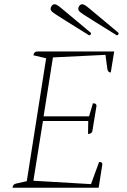

<svg xmlns="http://www.w3.org/2000/svg" viewBox="-20 -883 598 903"><path d="M39 0Q40 -17 57 -20L106 -31L197 -609L137 -623Q140 -641 156 -641H517L501 -542Q488 -542 485 -558L476 -625L229 -613L185 -336H399L417 -397Q424 -397 428 -395.5Q432 -394 434 -386L414 -264Q410 -257 405 -255Q400 -253 394 -253L395 -314H182L137 -33L408 -17L446 -121Q457 -121 459.5 -117Q462 -113 461 -108L444 0ZM529 -717Q538 -717 538 -728Q479 -777 446.5 -804.5Q414 -832 398.5 -844.5Q383 -857 377 -860Q371 -863 367 -863Q359 -863 353.5 -856Q348 -849 348 -841Q348 -836 352 -831Q356 -826 372.5 -815Q389 -804 426 -781Q463 -758 529 -717ZM399 -717Q408 -717 408 -728Q349 -777 316.5 -804.5Q284 -832 268.5 -844.5Q253 -857 247 -860Q241 -863 237 -863Q229 -863 223.5 -856Q218 -849 218 -841Q218 -836 222 -831Q226 -826 242.5 -815Q259 -804 296 -781Q333 -758 399 -717Z"/></svg>

Font: Petrona Thin
Style: Italic
Weight: 100
Italic angle: -9°
Designer: Ringo R. Seeber
Foundry: Ringo R. Seeber
Version: Version 2.001; ttfautohint (v1.8.3)